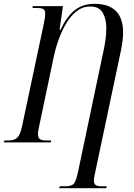

<svg xmlns="http://www.w3.org/2000/svg" viewBox="-40 -746 701 1006"><path d="M270 240 273 230H303Q336 230 347.5 215.5Q359 201 369 154L506 -497Q511 -523 514 -547.5Q517 -572 517 -600Q517 -646 498.5 -679Q480 -712 432 -712Q394 -712 363.5 -689Q333 -666 309.5 -627.5Q286 -589 269 -543Q252 -497 242 -450L166 -89Q163 -74 161 -63Q159 -52 159 -44Q159 -25 168.5 -17.5Q178 -10 205 -10H228L226 0H-20L-17 -10H3Q36 -10 51.5 -25.5Q67 -41 77 -91L190 -624Q197 -658 197 -672Q197 -692 187.5 -698Q178 -704 156 -704H130L132 -714H290L272 -590H277Q309 -658 351 -692Q393 -726 456 -726Q529 -726 567 -688.5Q605 -651 605 -577Q605 -555 602 -531.5Q599 -508 594 -483L460 151Q456 170 454 180.5Q452 191 452 199Q452 218 462 224Q472 230 490 230H519L517 240Z"/></svg>

Font: Noto Serif Display ExtraCondensed
Style: Italic
Weight: 400
Width: 2
Italic angle: -12°
Designer: Monotype Design Team
Foundry: Monotype Imaging Inc.
Version: Version 2.009